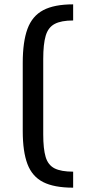

<svg xmlns="http://www.w3.org/2000/svg" viewBox="-20 -785 415 878"><path d="M314.5 73.2Q227.5 73.2 177.2 47.6Q127 22 105.5 -34.9Q84 -91.8 84 -185.5V-497.6Q84 -594.2 105.7 -653.1Q127.4 -711.9 177.7 -738.5Q228 -765.1 314.5 -765.1V-691.4Q259.8 -691.4 230 -675.5Q200.2 -659.7 189 -621.6Q177.7 -583.5 177.7 -515.6V-170.4Q177.7 -104.5 188.7 -67.4Q199.7 -30.3 229.5 -15.1Q259.3 0 314.5 0Z"/></svg>

Font: Monda
Style: Regular
Weight: 400
Designer: Vernon Adams
Foundry: Vernon Adams
Version: Version 2.100; ttfautohint (v1.8.3)